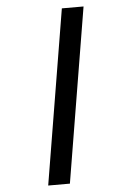

<svg xmlns="http://www.w3.org/2000/svg" viewBox="-63 -869 725 1058"><g transform="rotate(-5 300.0 -340.0)"><path d="M160 143 320 -823H440L280 143Z"/></g></svg>

Font: Iosevka Slab Extended
Style: Bold Italic
Weight: 700
Width: 7
Italic angle: -9°
Monospace: yes
Designer: Belleve Invis
Foundry: Belleve Invis
Version: Version 11.1.0; ttfautohint (v1.8.3)